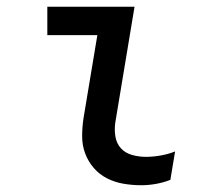

<svg xmlns="http://www.w3.org/2000/svg" viewBox="-20 -540 640 568"><path d="M398 8Q371 8 345 3.5Q319 -1 296.5 -12.5Q274 -24 257.5 -43Q241 -62 232 -86Q223 -110 223 -136.5Q223 -163 227 -190L268 -436H120V-520H378L321 -177Q318 -156 321.5 -135.5Q325 -115 338 -101Q351 -87 371 -81.5Q391 -76 412 -76Q433 -76 455.5 -80Q478 -84 498 -92L484 -8Q464 0 441.5 4Q419 8 398 8Z"/></svg>

Font: Iosevka Md Ex Obl
Style: Regular
Weight: 500
Width: 7
Italic angle: -9°
Monospace: yes
Designer: Belleve Invis
Foundry: Belleve Invis
Version: Version 32.5.0; ttfautohint (v1.8.4)